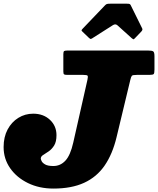

<svg xmlns="http://www.w3.org/2000/svg" viewBox="-60 -1030 876 1064"><path d="M433 -820Q437 -816 440.2 -814.5Q443.5 -813 450 -817L565.5 -890.5Q579.5 -899.5 590.5 -890L671 -817.5Q676.5 -813 679 -812.2Q681.5 -811.5 687.5 -818L723 -855Q727.5 -860 728.8 -864.2Q730 -868.5 728 -872.5L664.5 -1001Q662 -1006.5 657.8 -1008Q653.5 -1009.5 643.5 -1009.5H551Q540 -1009.5 534 -1008.2Q528 -1007 522.5 -1001L399 -872Q393 -865.5 392 -862.8Q391 -860 396.5 -855ZM-40 -215Q-40 -150 -3.8 -98Q32.5 -46 95 -15.5Q157.5 15 236 15Q336.5 15 406.2 -17Q476 -49 519.8 -112.5Q563.5 -176 586 -270L662 -586.5Q666.5 -605.5 670.8 -610.2Q675 -615 699 -615H768Q787.5 -615 791.8 -619.8Q796 -624.5 796 -644.5V-718.5Q796 -740.5 789 -745.2Q782 -750 761 -750H315Q300 -750 295.5 -747Q291 -744 291 -729.5V-634.5Q291 -621 295 -618Q299 -615 313 -615H401Q422.5 -615 425.5 -610.2Q428.5 -605.5 424.5 -587.5L346 -240Q330 -169 302.2 -139.5Q274.5 -110 236 -110Q205 -110 190 -118.8Q175 -127.5 170.5 -137.5Q166 -147.5 166 -151Q166 -163 179.2 -171.2Q192.5 -179.5 209.5 -191Q226.5 -202.5 239.8 -223.2Q253 -244 253 -281Q253 -332 216.8 -366Q180.5 -400 124 -400Q79 -400 41.8 -377Q4.5 -354 -17.8 -312.5Q-40 -271 -40 -215Z"/></svg>

Font: Besley Black
Style: Italic
Weight: 900
Italic angle: -13°
Designer: Owen Earl
Foundry: indestructible type*
Version: Version 2.001